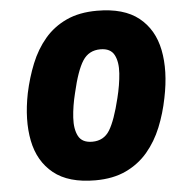

<svg xmlns="http://www.w3.org/2000/svg" viewBox="-52 -766 783 828"><g transform="rotate(-5 339.5 -352.0)"><path d="M328 12Q212 12 147.5 -40Q83 -92 65 -182.5Q47 -273 70 -388Q84 -454 108 -513.5Q132 -573 170.5 -618.5Q209 -664 265 -690Q321 -716 398 -716Q514 -716 578.5 -664.5Q643 -613 661 -522.5Q679 -432 655 -316Q642 -250 618 -191Q594 -132 555.5 -86.5Q517 -41 461 -14.5Q405 12 328 12ZM329 -155Q379 -155 404.5 -196.5Q430 -238 453 -333Q467 -389 470.5 -438.5Q474 -488 458 -518.5Q442 -549 398 -549Q348 -549 321.5 -508Q295 -467 273 -371Q259 -315 256 -265.5Q253 -216 269 -185.5Q285 -155 329 -155Z"/></g></svg>

Font: Prodigy Sans ExtraBold
Style: Italic
Weight: 800
Italic angle: -13°
Designer: Wei Huang
Foundry: Wei Huang
Version: Version 1.003; ttfautohint (v1.8.3)